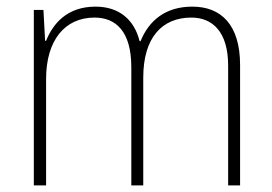

<svg xmlns="http://www.w3.org/2000/svg" viewBox="-20 -559 821 579"><path d="M560 -539C479 -539 429 -497 404 -435H401C385 -499 340 -539 268 -539C181 -539 139 -486 119 -436H116L111 -529H82V0H119V-321C119 -438 176 -506 265 -506C329 -506 376 -465 376 -356V0H412V-325C412 -446 469 -506 557 -506C621 -506 668 -463 668 -361V0H704V-363C704 -484 647 -539 560 -539Z"/></svg>

Font: Noto Sans Bengali SemiCondensed ExtraLight
Style: Regular
Weight: 200
Width: 4
Designer: Joana Ranito - Universal Thirst; Jelle Bosma - Monotype Design Team
Foundry: Universal Thirst ehf.
Version: Version 3.000